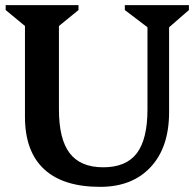

<svg xmlns="http://www.w3.org/2000/svg" viewBox="-20 -710 756 746"><path d="M553 -604 465 -671V-690H714V-671L637 -604V-274Q637 -138 565.5 -61Q494 16 369 16Q225 16 151 -53Q77 -122 77 -256V-609L2 -671V-690H285V-671L209 -609V-285Q209 -169 251 -114.5Q293 -60 381 -60Q470 -60 511.5 -114.5Q553 -169 553 -285Z"/></svg>

Font: Platypi Medium
Style: Regular
Weight: 500
Designer: David Sargent
Foundry: Bolt Cutter Type
Version: Version 1.200; ttfautohint (v1.8.4.7-5d5b)